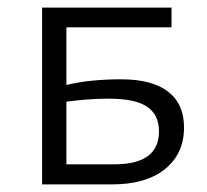

<svg xmlns="http://www.w3.org/2000/svg" viewBox="-20 -486 545 506"><path d="M465 -150Q465 -81 415 -40.5Q365 0 274 0H91V-466H432V-414H155V-262Q216 -277 299 -277Q381 -277 423 -244.5Q465 -212 465 -150ZM399 -140Q399 -183 368 -204.5Q337 -226 266 -226Q214 -226 155 -218V-53H282Q399 -53 399 -140Z"/></svg>

Font: Ysabeau SC
Style: Regular
Weight: 400
Designer: Christian Thalmann (Catharsis Fonts)
Version: Version 0.003